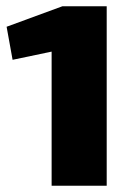

<svg xmlns="http://www.w3.org/2000/svg" viewBox="-20 -590 429 610"><path d="M319 -570V0H144V-426L20 -400L1 -505L178 -570Z"/></svg>

Font: Lalezar
Style: Regular
Weight: 400
Designer: Borna Izadpanah
Foundry: Borna Izadpanah
Version: Version 1.003